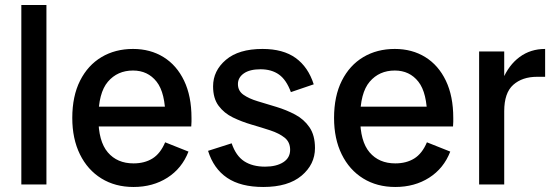

<svg xmlns="http://www.w3.org/2000/svg" viewBox="-20 -735 2212 765"><path d="M65 0V-715H165V0Z M512 10Q439 10 384 -24Q329 -58 298.5 -120Q268 -182 268 -265Q268 -352 299 -413.5Q330 -475 384.5 -507.5Q439 -540 510 -540Q579 -540 631.5 -507.5Q684 -475 713.5 -413.5Q743 -352 743 -265Q743 -257 743 -250Q743 -243 742 -231H350V-310H668L639 -265Q639 -365 604 -409.5Q569 -454 510 -454Q448 -454 410 -409.5Q372 -365 372 -265Q372 -172 409.5 -128Q447 -84 512 -84Q556 -84 587.5 -103.5Q619 -123 638 -168L731 -131Q705 -64 647 -27Q589 10 512 10Z M1029 10Q939 10 885 -26.5Q831 -63 809 -134L903 -164Q920 -114 953 -92.5Q986 -71 1036 -71Q1081 -71 1108.5 -88.5Q1136 -106 1136 -138Q1136 -169 1114 -186.5Q1092 -204 1057 -215.5Q1022 -227 982.5 -238.5Q943 -250 908 -267Q873 -284 851 -313.5Q829 -343 829 -391Q829 -453 880 -496.5Q931 -540 1026 -540Q1108 -540 1158 -504Q1208 -468 1230 -399L1139 -368Q1121 -417 1091.5 -438Q1062 -459 1018 -459Q975 -459 951.5 -442.5Q928 -426 928 -400Q928 -373 950 -357.5Q972 -342 1007 -331.5Q1042 -321 1081.5 -309Q1121 -297 1156 -278.5Q1191 -260 1213 -228Q1235 -196 1235 -145Q1235 -80 1181.5 -35Q1128 10 1029 10Z M1555 10Q1482 10 1427 -24Q1372 -58 1341.5 -120Q1311 -182 1311 -265Q1311 -352 1342 -413.5Q1373 -475 1427.5 -507.5Q1482 -540 1553 -540Q1622 -540 1674.5 -507.5Q1727 -475 1756.5 -413.5Q1786 -352 1786 -265Q1786 -257 1786 -250Q1786 -243 1785 -231H1393V-310H1711L1682 -265Q1682 -365 1647 -409.5Q1612 -454 1553 -454Q1491 -454 1453 -409.5Q1415 -365 1415 -265Q1415 -172 1452.5 -128Q1490 -84 1555 -84Q1599 -84 1630.5 -103.5Q1662 -123 1681 -168L1774 -131Q1748 -64 1690 -27Q1632 10 1555 10Z M1889 0V-530H1989V0ZM1958 -279Q1958 -359 1982.5 -417.5Q2007 -476 2050.5 -508Q2094 -540 2152 -540V-429H2120Q2061 -429 2025 -397Q1989 -365 1989 -292Z"/></svg>

Font: Radio Canada Big
Style: Regular
Weight: 400
Designer: Étienne Aubert Bonn
Foundry: Coppers and Brasses
Version: Version 1.001